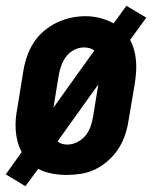

<svg xmlns="http://www.w3.org/2000/svg" viewBox="-25 -597 545 664"><path d="M63 47 -5 6 50 -71Q41 -88 36 -106.5Q31 -125 29.5 -144.5Q28 -164 29.5 -184Q31 -204 35 -223L56 -353Q60 -378 68.5 -402.5Q77 -427 91.5 -449.5Q106 -472 126.5 -489.5Q147 -507 171 -518.5Q195 -530 220 -535.5Q245 -541 271 -541Q297 -541 322 -534.5Q347 -528 368 -516L412 -577L481 -536L425 -459Q434 -442 439 -423.5Q444 -405 445.5 -385.5Q447 -366 445.5 -346Q444 -326 441 -307L419 -177Q415 -152 406.5 -127.5Q398 -103 383.5 -81Q369 -59 348.5 -41Q328 -23 304.5 -11.5Q281 0 255.5 4Q230 8 205 8Q179 8 153.5 3Q128 -2 107 -13ZM160 -225 301 -422Q294 -428 284.5 -430.5Q275 -433 266 -433Q248 -433 231.5 -424.5Q215 -416 204 -401.5Q193 -387 187 -370Q181 -353 178 -336ZM208 -97Q225 -97 242 -105.5Q259 -114 270.5 -128Q282 -142 288 -159Q294 -176 297 -194L315 -305L174 -108Q181 -102 189.5 -99.5Q198 -97 208 -97Z"/></svg>

Font: Iosevka Slab Extrabold
Style: Italic
Weight: 800
Italic angle: -9°
Monospace: yes
Designer: Belleve Invis
Foundry: Belleve Invis
Version: Version 11.1.0; ttfautohint (v1.8.3)